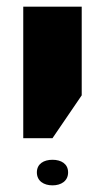

<svg xmlns="http://www.w3.org/2000/svg" viewBox="-20 -629 311 578"><path d="M50 -213H138L226 -342V-609H50ZM138 -71C164 -71 185 -84 185 -110C185 -136 164 -148 138 -148C112 -148 91 -136 91 -110C91 -84 112 -71 138 -71Z"/></svg>

Font: Noto Sans Hebrew Condensed Black
Style: Regular
Weight: 900
Width: 3
Designer: Monotype Design Team
Foundry: Monotype Imaging Inc.
Version: Version 2.004